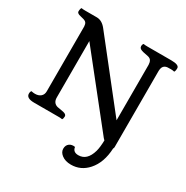

<svg xmlns="http://www.w3.org/2000/svg" viewBox="-218 -933 1323 1365"><g transform="rotate(30 443.0 -250.0)"><path d="M105 0Q39.6 0 39.6 -37.6Q39.6 -54.7 47.4 -61.5Q61.5 -57.6 76.9 -57.6Q92.3 -57.6 103.8 -61.5Q115.2 -65.4 124 -72.8Q141.6 -87.9 141.6 -115.2V-647Q140.6 -666.5 133.3 -676.3Q126 -686 111.3 -690.2Q96.7 -694.3 87.2 -696.3Q77.6 -698.2 69.8 -701.2Q52.7 -708.5 52.7 -719.2Q52.7 -741.7 60.1 -751Q70.3 -748.5 91.3 -748.5H186.5Q229.5 -748.5 263.7 -705.1L674.3 -184.6V-640.1Q673.8 -659.7 666.3 -672.9Q658.7 -686 640.9 -690.4Q623 -694.8 609.4 -697Q595.7 -699.2 585 -703.1Q562 -710.9 562 -728.5Q562 -743.2 569.8 -751Q580.1 -748.5 601.1 -748.5H797.9Q863.3 -748.5 863.3 -720.7Q863.3 -697.3 856 -689Q843.8 -692.4 827.9 -692.4Q812 -692.4 800.3 -691.7Q788.6 -690.9 779.3 -685.5Q758.8 -674.3 757.8 -639.6V-13.7Q757.8 -3.4 753.4 1Q748 119.6 686.5 188.5Q630.9 251 550.3 251Q502.9 251 473.6 228Q446.8 207 446.8 179.2Q446.8 150.4 466.8 135.7Q485.8 122.1 513.2 127Q518.1 166.5 562.5 166.5Q633.8 166.5 660.2 73.7Q669.9 38.1 670.9 -17.6Q659.2 -28.3 647.5 -44.4L225.1 -575.7V-108.4Q227.5 -66.4 264.6 -56.6Q278.8 -53.7 292.7 -51.8Q306.6 -49.8 317.4 -46.9Q342.3 -40.5 342.3 -24.4Q342.3 -6.8 335 2.4Q324.7 0 303.7 0Z"/></g></svg>

Font: Quando
Style: Regular
Weight: 400
Version: Version 1.002